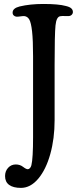

<svg xmlns="http://www.w3.org/2000/svg" viewBox="-20 -729 413 944"><path d="M142.6 -55.2V-452.1Q142.6 -531.7 137.7 -574.7Q132.8 -617.7 124 -633.1Q115.2 -648.4 99.1 -649.9Q92.8 -650.4 80.1 -648.4Q67.4 -646.5 60.5 -647Q52.7 -647.9 47.4 -653.1Q42 -658.2 42 -667Q42 -688.5 76.7 -697.3Q127.9 -709.5 192.9 -709.5Q267.6 -709.5 303.2 -699.7Q322.3 -695.3 330.3 -688Q338.4 -680.7 338.4 -669.9Q338.4 -662.1 332.5 -656.2Q326.7 -650.4 316.9 -649.9Q312.5 -649.4 299.1 -650.1Q285.6 -650.9 277.3 -649.4Q257.3 -647.5 252.9 -604.2Q248.5 -561 248.5 -409.2V-138.2Q248.5 -47.9 227.3 28.3Q206.1 104.5 168 149.7Q129.9 194.8 83 194.8Q45.4 194.8 25.1 180.2Q4.9 165.5 4.9 136.7Q4.9 112.3 20 95.9Q35.2 79.6 57.6 79.6Q78.1 79.6 93.3 91.3Q108.4 103 116.7 103Q121.6 103 126.7 98.1Q131.8 93.3 134.3 83.5Q142.6 50.3 142.6 -55.2Z"/></svg>

Font: Cooper* Medium
Style: Regular
Weight: 500
Designer: Owen Earl
Foundry: indestructible type*
Version: Version 0.001